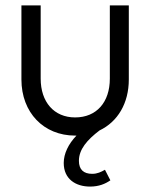

<svg xmlns="http://www.w3.org/2000/svg" viewBox="-20 -490 555 708"><path d="M257 10H262C232 41 215 77 215 111C215 171 260 198 312 198C345 198 368 188 387 175L367 136C353 144 339 151 320 151C288 151 271 135 271 103C271 61 301 26 347 -9C414 -41 455 -109 455 -197V-470H385V-200C385 -113 336 -57 257 -57C179 -57 130 -114 130 -200V-470H59V-197C59 -75 141 10 257 10Z"/></svg>

Font: MV Cash Light
Style: Regular
Weight: 300
Designer: Rodrigo Fuenzalida
Foundry: fragTYPE
Version: Version 1.100;Glyphs 3.1.2 (3151)